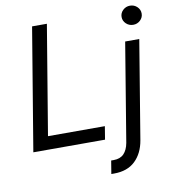

<svg xmlns="http://www.w3.org/2000/svg" viewBox="-100 -833 1007 1124"><g transform="rotate(-10 404.0 -271.0)"><path d="M42.6 0 163.4 -727.3H251.4L143.5 -78.1H481.5L468.8 0ZM684.7 -545.5H768.5L671.9 39.8Q659.1 115.4 612.6 160Q566.1 204.5 487.2 204.5H470.2L483 126.4H498.6Q536.9 126.4 558.8 103.9Q580.6 81.3 588.1 39.8ZM748.6 -633.5Q724.1 -633.5 706.5 -650.2Q688.9 -666.9 688.9 -690.3Q688.9 -713.8 706.5 -730.5Q724.1 -747.2 748.6 -747.2Q773.1 -747.2 790.7 -730.5Q808.2 -713.8 808.2 -690.3Q808.2 -666.9 790.7 -650.2Q773.1 -633.5 748.6 -633.5Z"/></g></svg>

Font: Inter UI
Style: Italic
Weight: 400
Italic angle: -9.39999°
Designer: Rasmus Andersson
Foundry: rsms
Version: 3.2;8d6f07862